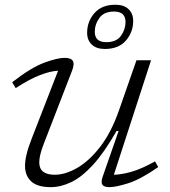

<svg xmlns="http://www.w3.org/2000/svg" viewBox="-20 -760 700 790"><path d="M402.5 -33 468 -221H459.5Q408.5 -131.5 362.2 -81.2Q316 -31 273 -10.5Q230 10 189 10Q133.5 10 108.2 -13.8Q83 -37.5 83 -77.5Q83 -98.5 89.5 -125.8Q96 -153 111.5 -192.5L219 -469Q187.5 -467.5 145 -451.2Q102.5 -435 44.5 -397.5L30 -421.5Q108.5 -482.5 162.5 -502.2Q216.5 -522 246 -522Q272 -522 279.8 -509.2Q287.5 -496.5 275.5 -466.5L160 -168Q141.5 -120.5 141.5 -92Q141.5 -41 205 -41Q249.5 -41 298.8 -69.8Q348 -98.5 392.8 -156.8Q437.5 -215 468.5 -303L541.5 -512H601.5L448.5 -41Q479.5 -41.5 521 -53.2Q562.5 -65 618 -96L631 -72.5Q557.5 -21.5 507 -5.8Q456.5 10 430.5 10Q408 10 401.2 0Q394.5 -10 402.5 -33ZM455 -740.5Q490 -740.5 509 -722.2Q528 -704 528 -674Q528 -627.5 498 -593Q468 -558.5 411.5 -558.5Q376.5 -558.5 357.5 -576.8Q338.5 -595 338.5 -625Q338.5 -671.5 368.5 -706Q398.5 -740.5 455 -740.5ZM417.5 -586.5Q459 -586.5 477.8 -612.8Q496.5 -639 496.5 -669.5Q496.5 -712.5 449 -712.5Q408 -712.5 389 -686.2Q370 -660 370 -629Q370 -586.5 417.5 -586.5Z"/></svg>

Font: Newsreader Caption Light
Style: Italic
Weight: 300
Italic angle: -17°
Designer: Hugues Gentile
Foundry: Production Type
Version: Version 1.001